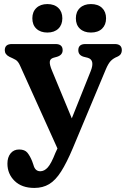

<svg xmlns="http://www.w3.org/2000/svg" viewBox="-20 -691 620 944"><path d="M252.5 60.5 262.5 39 79 -367.5Q69.5 -389.5 56.8 -396.8Q44 -404 26 -412Q3.5 -423.5 3.5 -444Q3.5 -474.5 38.5 -474.5H253Q288 -474.5 288 -444Q288 -420.5 261 -412L243 -407Q226 -402 224.8 -387.2Q223.5 -372.5 236 -343L333 -109L426 -341.5Q448 -396.5 411 -407L391 -412Q365 -420 365 -444Q365 -474.5 400 -474.5H544Q579 -474.5 579 -444Q579 -434.5 574.5 -426.5Q570 -418.5 557.5 -412.5Q537.5 -404.5 525 -391.8Q512.5 -379 500.5 -350.5L338.5 36.5Q308 109 280.5 152.2Q253 195.5 221.8 214.2Q190.5 233 149 233Q87 233 51.8 198.5Q16.5 164 16.5 113.5Q16.5 82.5 32 63.2Q47.5 44 74 44Q102 44 115 60.2Q128 76.5 138 101.5L144.5 120Q152.5 151 178 151Q198 151 215 132Q232 113 252.5 60.5ZM213 -531Q179 -531 159 -549.8Q139 -568.5 139 -601Q139 -633 159 -652Q179 -671 213 -671Q247 -671 266.8 -652Q286.5 -633 286.5 -601Q286.5 -569 266.8 -550Q247 -531 213 -531ZM427 -531Q393 -531 373 -549.8Q353 -568.5 353 -601Q353 -633 373 -652Q393 -671 427 -671Q462 -671 481.8 -652Q501.5 -633 501.5 -601Q501.5 -569 481.8 -550Q462 -531 427 -531Z"/></svg>

Font: Fraunces 9pt SuperSoft SemiBold
Style: Regular
Weight: 600
Version: Version 1.000;[0bf87f6ff]